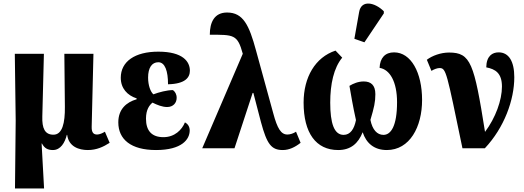

<svg xmlns="http://www.w3.org/2000/svg" viewBox="-20 -841 2970 1089"><path d="M65 228H230L216 -27H218C232 0 251 10 280 10C324 10 348 -32 359 -76H361C370 -8 429 10 478 10C528 10 566 -8 602 -31L575 -94C562 -86 545 -78 531 -78C513 -78 499 -86 500 -122L510 -536H345L348 -235C349 -144 334 -77 283 -77C234 -77 218 -114 220 -180L229 -536H64L69 -157Z M865 10C1012 10 1056 -51 1056 -101C1056 -124 1044 -139 1029 -147C1012 -105 971 -63 907 -63C841 -63 808 -99 808 -168C808 -220 828 -245 845 -259C871 -246 900 -234 928 -234C962 -234 982 -257 982 -286C982 -307 973 -321 961 -330C927 -330 882 -318 850 -306C834 -320 820 -356 820 -401C820 -456 841 -488 878 -488C916 -488 933 -438 933 -363C1030 -365 1057 -401 1057 -440C1057 -491 1018 -548 878 -548C745 -548 665 -492 665 -400C665 -340 702 -300 755 -283V-278C696 -261 651 -221 651 -147C651 -51 722 10 865 10Z M1127 0H1310L1413 -314H1417L1460 -149C1494 -23 1519 10 1584 10C1620 10 1653 -6 1685 -31L1659 -94C1644 -84 1626 -78 1610 -78C1574 -78 1553 -112 1530 -198L1432 -555C1393 -699 1359 -770 1268 -770C1196 -770 1170 -715 1170 -644C1306 -644 1327 -646 1357 -536Z M2047 -601 2157 -765V-777C2106 -828 2029 -844 2017 -773L1990 -621ZM1898 10C1970 10 2012 -28 2037 -91C2057 -30 2101 10 2174 10C2304 10 2374 -121 2374 -274C2374 -430 2311 -544 2215 -544C2165 -544 2135 -513 2133 -456C2191 -447 2232 -378 2232 -261C2232 -126 2197 -76 2155 -76C2119 -76 2092 -105 2081 -161C2102 -232 2109 -262 2109 -307C2109 -359 2083 -379 2043 -379C2012 -379 1983 -367 1962 -354C1969 -314 1982 -235 1999 -160C1989 -109 1967 -76 1929 -76C1875 -76 1853 -142 1853 -259C1853 -364 1873 -456 1921 -514L1883 -554C1768 -516 1702 -403 1702 -259C1702 -87 1772 10 1898 10Z M2603 0H2730C2840 -117 2897 -274 2897 -403C2897 -493 2866 -544 2808 -544C2773 -544 2739 -524 2738 -459C2790 -449 2827 -426 2827 -350C2827 -273 2791 -173 2731 -93C2669 -483 2650 -543 2527 -543C2480 -543 2431 -525 2401 -502L2427 -439C2443 -449 2461 -455 2473 -455C2511 -455 2513 -432 2603 0Z"/></svg>

Font: Noto Serif Condensed ExtraBold
Style: Regular
Weight: 800
Width: 3
Designer: Monotype Design Team
Foundry: Monotype Imaging Inc.
Version: Version 2.013